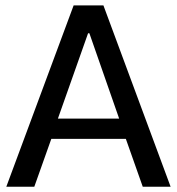

<svg xmlns="http://www.w3.org/2000/svg" viewBox="-20 -707 669 727"><path d="M174.3 -181.2 109.9 0H3.9L258.8 -686.5H371.6L626 0H520.5L456.5 -181.2ZM313.5 -581.1 199.2 -257.8H431.2L318.4 -581.1Z"/></svg>

Font: Estedad-FD Medium
Style: Regular
Weight: 500
Designer: Amin Abedi
Version: Version 7.3